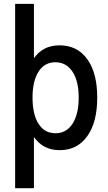

<svg xmlns="http://www.w3.org/2000/svg" viewBox="-20 -772 562 997"><path d="M58.6 205.1V-752H156.2V-472.7H167.5L146 -398.9V-126.5L172.4 -58.1H156.2V205.1ZM290 7.8Q200.7 7.8 153.3 -65.2Q106 -138.2 106 -265.6Q106 -392.1 152.8 -464.4Q199.7 -536.6 289.1 -536.6Q380.9 -536.6 432.9 -465.1Q484.9 -393.6 484.9 -265.1Q484.9 -136.7 432.9 -64.5Q380.9 7.8 290 7.8ZM268.1 -80.1Q324.7 -80.1 356.7 -129.6Q388.7 -179.2 388.7 -265.1Q388.7 -351.6 356.2 -400.1Q323.7 -448.7 267.6 -448.7Q211.4 -448.7 180.2 -400.1Q148.9 -351.6 148.9 -265.6Q148.9 -177.7 180.2 -128.9Q211.4 -80.1 268.1 -80.1Z"/></svg>

Font: Reddit Sans Condensed Medium
Style: Regular
Weight: 500
Designer: Stephen Hutchings
Foundry: Reddit
Version: Version 1.014